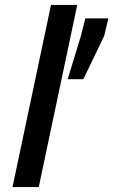

<svg xmlns="http://www.w3.org/2000/svg" viewBox="-20 -763 462 783"><path d="M31 0 188 -743H295L138 0ZM256 -440 310 -617 328 -688H422L405 -617L320 -440Z"/></svg>

Font: Saira Medium
Style: Italic
Weight: 500
Italic angle: -12°
Designer: Hector Gatti with collaboration of the Omnibus-Type team
Foundry: Omnibus-Type
Version: Version 1.100; ttfautohint (v1.8.3)